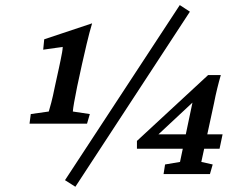

<svg xmlns="http://www.w3.org/2000/svg" viewBox="-20 -671 927 740"><path d="M277.3 -336.9Q269.5 -297.9 265.6 -275.9Q261.7 -253.9 260.7 -241.2L326.2 -231.4L315.4 -194.3H93.8L98.6 -231.4L168 -241.2Q171.9 -253.9 177.7 -275.9Q183.6 -297.9 191.4 -336.9L207 -408.2Q210 -422.9 213.4 -438.5Q216.8 -454.1 219.2 -468.3Q221.7 -482.4 221.7 -490.2L146.5 -479.5L150.4 -519.5L335 -581.1Q324.2 -544.9 314 -501.5Q303.7 -458 295.9 -422.9ZM230.5 23.4 672.9 -651.4 711.9 -626 270.5 48.8ZM755.9 -46.9 799.8 -37.1 789.1 0H610.4L616.2 -37.1L673.8 -46.9L725.6 -293.9L737.3 -290L577.1 -140.6L580.1 -153.3H837.9L826.2 -97.7H507.8V-127.9L782.2 -381.8H831.1Q824.2 -358.4 817.4 -330.6Q810.5 -302.7 804.7 -272.5Z"/></svg>

Font: Crimson Pro ExtraLight Medium
Style: Italic
Weight: 500
Italic angle: -12°
Version: Version 1.002